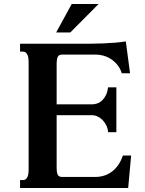

<svg xmlns="http://www.w3.org/2000/svg" viewBox="-20 -933 721 953"><path d="M435.5 -415Q450.2 -415 463.6 -419.9Q477.1 -424.8 487.8 -435.3Q498.5 -445.8 506.1 -461.7Q513.7 -477.5 516.6 -499.5H557.6V-276.9H516.6Q515.1 -295.4 507.6 -310.8Q500 -326.2 488.8 -337.4Q477.5 -348.6 463.9 -355Q450.2 -361.3 435.5 -361.3H261.2V-96.2Q261.2 -78.6 266.1 -66.7Q271 -54.7 288.6 -54.7H452.6Q478 -54.7 499.8 -62.3Q521.5 -69.8 538.8 -83.7Q556.2 -97.7 569.1 -117.4Q582 -137.2 589.8 -161.1H630.9L616.2 0H79.6V-39.1H94.2Q103 -39.1 108.4 -43.9Q113.8 -48.8 116.9 -56.4Q120.1 -64 121.1 -73.2Q122.1 -82.5 122.1 -91.3V-624.5Q122.1 -633.3 121.1 -642.6Q120.1 -651.9 116.9 -659.4Q113.8 -667 108.4 -671.9Q103 -676.8 94.2 -676.8H79.6V-715.8H381.8Q402.3 -715.8 430.9 -716.1Q459.5 -716.3 490.5 -717.5Q521.5 -718.8 551.5 -721.2Q581.5 -723.6 604.5 -727.5L625.5 -569.3H584.5Q576.7 -594.2 562 -611.8Q547.4 -629.4 529.5 -640.6Q511.7 -651.9 492.4 -657Q473.1 -662.1 456.1 -662.1H288.6Q271 -662.1 266.1 -649.7Q261.2 -637.2 261.2 -619.6V-415ZM335.9 -913.1H469.2L329.1 -772H258.8Z"/></svg>

Font: Arian AMU Serif
Style: Bold
Weight: 700
Designer: Ruben Hakobyan (Tarumian)
Foundry: Ruben Hakobyan (Tarumian)
Version: Version 1.002